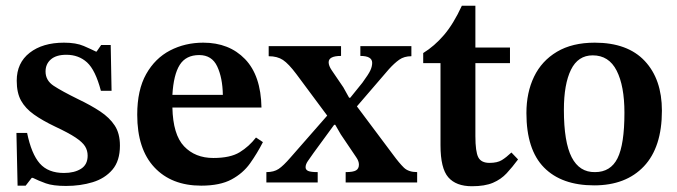

<svg xmlns="http://www.w3.org/2000/svg" viewBox="-20 -633 2348 666"><path d="M41 11 37 -172H74Q89 -99 118 -66Q147 -33 202 -33Q238 -33 261 -47.5Q284 -62 284 -93Q284 -111 275 -125.5Q266 -140 242 -156Q218 -172 171 -194Q127 -215 97.5 -236Q68 -257 53 -284Q38 -311 38 -353Q38 -415 83 -450Q128 -485 202 -485Q244 -485 270.5 -473.5Q297 -462 313 -454H315L331 -477H364L367 -318H330Q311 -390 282 -416.5Q253 -443 210 -443Q175 -443 156.5 -427Q138 -411 138 -385Q138 -354 166 -335.5Q194 -317 251 -289Q295 -268 327.5 -246.5Q360 -225 378 -197.5Q396 -170 396 -128Q396 -75 370 -44.5Q344 -14 301.5 -1Q259 12 209 12Q164 12 139 3Q114 -6 94 -16H90L69 11Z M678 11Q575 11 515.5 -52.5Q456 -116 456 -235Q456 -321 487 -376Q518 -431 570 -458Q622 -485 685 -485Q775 -485 830 -428Q885 -371 887 -260H578Q580 -166 618.5 -125.5Q657 -85 720 -85Q779 -85 811.5 -105Q844 -125 868 -156L892 -140Q872 -101 847.5 -66.5Q823 -32 783 -10.5Q743 11 678 11ZM578 -304H753Q752 -363 733.5 -402.5Q715 -442 671 -442Q625 -442 603.5 -408Q582 -374 578 -304Z M1427 0H1179V-36Q1205 -36 1215 -42Q1225 -48 1225 -62Q1225 -74 1216 -87L1162 -167L1143 -200H1139L1068 -103Q1056 -86 1048 -74.5Q1040 -63 1040 -53Q1040 -44 1049 -40Q1058 -36 1082 -36V0H904V-36Q930 -36 946.5 -47Q963 -58 988 -87L1115 -232L1008 -376Q981 -412 961.5 -425Q942 -438 912 -438V-473H1163V-439Q1120 -439 1120 -417Q1120 -405 1130.5 -389.5Q1141 -374 1171 -330L1191 -294H1195L1237 -346Q1259 -376 1265 -389.5Q1271 -403 1271 -415Q1271 -439 1230 -439V-473H1407V-438Q1382 -438 1365 -426Q1348 -414 1329 -393L1218 -264L1343 -97Q1365 -67 1381 -51.5Q1397 -36 1427 -36Z M1754 -104 1777 -80Q1757 -53 1737.5 -32Q1718 -11 1690 1Q1662 13 1617 13Q1562 13 1535 -18Q1508 -49 1508 -129V-414H1448V-449Q1487 -473 1520 -511.5Q1553 -550 1582 -613H1629V-468H1749V-414H1629V-161Q1629 -107 1639 -87.5Q1649 -68 1678 -68Q1705 -68 1720.5 -77.5Q1736 -87 1754 -104Z M2041 10Q1928 10 1867 -52Q1806 -114 1806 -241Q1806 -312 1832.5 -367Q1859 -422 1912 -453.5Q1965 -485 2043 -485Q2157 -485 2216.5 -421.5Q2276 -358 2276 -249Q2276 -122 2213.5 -56Q2151 10 2041 10ZM2044 -36Q2098 -36 2122 -84Q2146 -132 2146 -242Q2146 -335 2119 -388Q2092 -441 2036 -441Q1985 -441 1960.5 -391Q1936 -341 1936 -252Q1936 -140 1963 -87.5Q1990 -35 2044 -36Z"/></svg>

Font: STIX Two Text SemiBold
Style: Regular
Weight: 600
Designer: Ross Mills, John Hudson & Paul Hanslow, Tiro Typeworks Ltd; with prior portions MicroPress Inc., and Coen Hoffman.
Foundry: Tiro Typeworks Ltd
Version: Version 2.13 b171